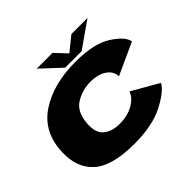

<svg xmlns="http://www.w3.org/2000/svg" viewBox="-169 -940 1157 1157"><g transform="rotate(-45 409.5 -361.5)"><path d="M370 6.5Q524.5 6.5 621.2 -43.5Q718 -93.5 742.5 -140.5L571.5 -238.5Q557.5 -197.5 508.8 -169.5Q460 -141.5 393 -141.5Q327 -141.5 288 -173.5Q249 -205.5 254.5 -281Q261.5 -376 320 -411Q378.5 -446 446.5 -446Q512.5 -446 551.5 -418.2Q590.5 -390.5 591 -347.5L795.5 -441Q787 -490 705.2 -542.5Q623.5 -595 468.5 -595Q278 -595 155 -513.2Q32 -431.5 26 -267Q21 -135.5 101.2 -64.5Q181.5 6.5 370 6.5ZM399 -613.5H539L706 -730.5H569L477.5 -656.5L408 -730.5H273.5Z"/></g></svg>

Font: Anybody Expanded ExtraBold
Style: Italic
Weight: 800
Width: 7
Italic angle: -10°
Version: Version 1.113;gftools[0.9.25]